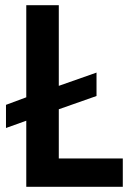

<svg xmlns="http://www.w3.org/2000/svg" viewBox="-20 -718 521 738"><path d="M452 0H81V-254L3 -226V-315L81 -344V-698H206V-388L351 -439V-349L206 -298V-109H452Z"/></svg>

Font: IBM Plex Sans Condensed SemiBold
Style: Regular
Weight: 600
Width: 3
Designer: Mike Abbink, Paul van der Laan, Pieter van Rosmalen
Foundry: Bold Monday
Version: Version 1.3